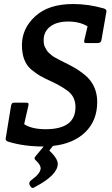

<svg xmlns="http://www.w3.org/2000/svg" viewBox="-20 -716 557 954"><path d="M343 -696Q420 -696 496 -674Q509 -670 509 -660Q509 -657 508 -654L484 -517Q482 -502 465 -502H411Q401 -502 399 -505Q397 -508 399 -517L415 -585Q376 -609 319 -609Q262 -609 229.5 -584Q197 -559 197 -517Q197 -493 203.5 -482Q210 -471 213 -465Q216 -459 225.5 -451Q235 -443 239 -439.5Q243 -436 256.5 -428.5Q270 -421 274 -419Q308 -402 324.5 -393.5Q341 -385 355.5 -376.5Q370 -368 393.5 -350Q417 -332 430 -314Q463 -270 463 -209Q463 -117 404 -59.5Q345 -2 243 9L225 32L239 46Q267 76 267 98Q267 154 152 214Q146 218 143 218Q135 218 128 204.5Q121 191 133 181Q182 146 182 120Q182 105 164 87L155 78Q148 71 156 61L197 12Q98 12 21 -12Q8 -16 8 -26Q8 -29 9 -32L35 -191Q37 -200 40.5 -203Q44 -206 54 -206H108Q118 -206 120.5 -203Q123 -200 121 -191L100 -99Q138 -74 207 -74Q355 -74 355 -184Q355 -235 317 -264Q283 -289 240 -309Q197 -329 179.5 -339Q162 -349 136 -370Q89 -409 89 -492Q89 -575 155.5 -635.5Q222 -696 343 -696Z"/></svg>

Font: Crete Round
Style: Italic
Weight: 400
Designer: Veronika Burian
Foundry: TypeTogether
Version: Version 1.001; ttfautohint (v1.6)